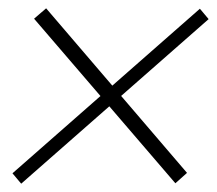

<svg xmlns="http://www.w3.org/2000/svg" viewBox="-20 -551 522 462"><path d="M10 -134 461 -530 482 -505 31 -109ZM91 -531 430 -135 402 -110 62 -506Z"/></svg>

Font: Brygada 1918
Style: Bold Italic
Weight: 700
Italic angle: -8°
Designer: Mateusz Machalski | Borys Kosmynka | Przemek Hoffer
Foundry: NIEPODLEGLA 2018
Version: Version 3.006